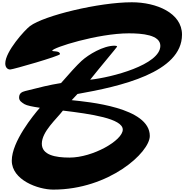

<svg xmlns="http://www.w3.org/2000/svg" viewBox="-20 -1586 1588 1654"><path d="M522 -633.3C760.7 -604.5 1037.6 -564.9 1037.6 -469.2C1037.1 -376 779.3 -228.5 579.1 -228.5C454.6 -228.5 340.3 -251.5 340.3 -348.1C340.8 -453.1 467.3 -561 522 -633.3ZM988.8 -1184.1C988.8 -1190.4 976.6 -1192.4 967.3 -1192.4C869.6 -1192.4 742.7 -1116.6 682.1 -1061C641.6 -1023.9 578.1 -953.6 505.9 -870.6C405.3 -854.5 323.7 -833.9 197.3 -801.8C168.5 -794.4 144.5 -782.7 144.5 -745.6C144.5 -717.3 167 -703.6 191.4 -688.5C211.4 -676.8 259.3 -667 323.2 -657.7C269 -594.7 81.5 -367.2 81.5 -202.1C81.5 -35.2 308.1 47.4 439 47.4C918.9 47.4 1270.5 -272.5 1270.5 -415C1270.5 -662.1 734.9 -708.5 597.7 -723.1L647.5 -776.4C1016.1 -841.8 1547.9 -960.4 1547.9 -1287.6C1547.9 -1474.1 1327.6 -1566.4 1115.7 -1566.4C831.5 -1566.4 359.9 -1451.7 238.8 -1361.8C194.3 -1328.6 25.4 -1142.6 25.4 -1039.6C25.4 -1004.9 44.9 -987.3 67.9 -987.3C91.3 -987.3 496.6 -1104 496.6 -1119.6C496.6 -1151.9 430.2 -1139.6 430.2 -1149.4C430.2 -1174.8 824.2 -1298.8 1089.4 -1298.8C1202.6 -1298.8 1361.3 -1286.6 1361.3 -1190.9C1360.4 -1027.8 940.4 -918.5 756.8 -899.4C832 -994.6 988.8 -1180.7 988.8 -1184.1Z"/></svg>

Font: Bodega Script
Style: Medium
Weight: 500
Italic angle: 39.7°
Version: Version 001.000